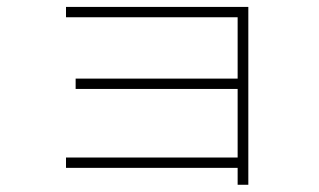

<svg xmlns="http://www.w3.org/2000/svg" viewBox="-20 -543 904 544"><path d="M653.3 -67.4H167V-96.7H653.3V-291H194.3V-320.3H653.3V-494.1H167V-523.4H683.6V-19.5H653.3Z"/></svg>

Font: Pretendard GOV Thin
Style: Regular
Weight: 100
Designer: Base glyphs from Inter by Rasmus Andersson; Hangeul glyphs from Noto Sans CJK(Source Han Sans) by Jang Soo-young and Kan
Foundry: Kil Hyung-jin
Version: Version 1.309